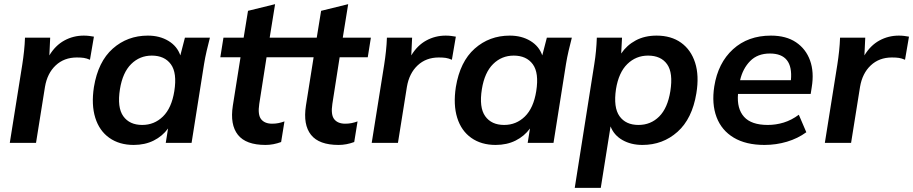

<svg xmlns="http://www.w3.org/2000/svg" viewBox="-20 -686 4385 922"><path d="M27 0 87 -376Q92 -408 95.5 -441Q99 -474 100 -505H221L217 -420Q246 -468 289 -491.5Q332 -515 382 -515Q396 -515 408 -513.5Q420 -512 431 -510L412 -399Q396 -406 382.5 -408Q369 -410 349 -410Q288 -410 247.5 -372Q207 -334 196 -269L153 0Z M622 10Q553 10 505 -24Q457 -58 437.5 -120.5Q418 -183 431 -268Q451 -390 521.5 -452.5Q592 -515 690 -515Q747 -515 789 -489.5Q831 -464 846 -420L868 -505H988Q980 -474 972.5 -442Q965 -410 960 -379L900 0H776L787 -69Q760 -32 718 -11Q676 10 622 10ZM663 -86Q721 -86 762.5 -126.5Q804 -167 817 -248Q831 -336 800.5 -377.5Q770 -419 709 -419Q651 -419 610 -378.5Q569 -338 556 -258Q542 -170 572 -128Q602 -86 663 -86Z M1255 10Q1161 10 1122.5 -38.5Q1084 -87 1098 -178L1135 -411H1038L1053 -505H1150L1171 -634L1301 -666L1275 -505H1410L1395 -411H1260L1225 -187Q1217 -135 1234 -113.5Q1251 -92 1287 -92Q1304 -92 1318 -95Q1332 -98 1346 -103L1330 -4Q1311 3 1292.5 6.5Q1274 10 1255 10Z M1606 10Q1512 10 1473.5 -38.5Q1435 -87 1449 -178L1486 -411H1389L1404 -505H1501L1522 -634L1652 -666L1626 -505H1761L1746 -411H1611L1576 -187Q1568 -135 1585 -113.5Q1602 -92 1638 -92Q1655 -92 1669 -95Q1683 -98 1697 -103L1681 -4Q1662 3 1643.5 6.5Q1625 10 1606 10Z M1765 0 1825 -376Q1830 -408 1833.5 -441Q1837 -474 1838 -505H1959L1955 -420Q1984 -468 2027 -491.5Q2070 -515 2120 -515Q2134 -515 2146 -513.5Q2158 -512 2169 -510L2150 -399Q2134 -406 2120.5 -408Q2107 -410 2087 -410Q2026 -410 1985.5 -372Q1945 -334 1934 -269L1891 0Z M2360 10Q2291 10 2243 -24Q2195 -58 2175.5 -120.5Q2156 -183 2169 -268Q2189 -390 2259.5 -452.5Q2330 -515 2428 -515Q2485 -515 2527 -489.5Q2569 -464 2584 -420L2606 -505H2726Q2718 -474 2710.5 -442Q2703 -410 2698 -379L2638 0H2514L2525 -69Q2498 -32 2456 -11Q2414 10 2360 10ZM2401 -86Q2459 -86 2500.5 -126.5Q2542 -167 2555 -248Q2569 -336 2538.5 -377.5Q2508 -419 2447 -419Q2389 -419 2348 -378.5Q2307 -338 2294 -258Q2280 -170 2310 -128Q2340 -86 2401 -86Z M2740 216 2834 -379Q2839 -410 2842 -442Q2845 -474 2846 -505H2967L2963 -429Q2990 -469 3033 -492Q3076 -515 3133 -515Q3203 -515 3250.5 -481Q3298 -447 3318 -385Q3338 -323 3324 -238Q3304 -116 3233.5 -53Q3163 10 3065 10Q3010 10 2969 -13.5Q2928 -37 2912 -79L2865 216ZM3046 -86Q3105 -86 3145.5 -126.5Q3186 -167 3199 -248Q3213 -336 3183.5 -377.5Q3154 -419 3092 -419Q3034 -419 2992.5 -378.5Q2951 -338 2938 -258Q2925 -170 2955 -128Q2985 -86 3046 -86Z M3651 10Q3562 10 3503.5 -25Q3445 -60 3421 -123.5Q3397 -187 3410 -271Q3428 -384 3500 -449.5Q3572 -515 3682 -515Q3755 -515 3802.5 -483Q3850 -451 3870 -395.5Q3890 -340 3878 -267L3873 -235H3524Q3518 -164 3553 -125Q3588 -86 3667 -86Q3706 -86 3743.5 -97.5Q3781 -109 3816 -135L3852 -51Q3811 -21 3759 -5.5Q3707 10 3651 10ZM3677 -429Q3618 -429 3582.5 -393Q3547 -357 3534 -301H3778Q3790 -429 3677 -429Z M3941 0 4001 -376Q4006 -408 4009.5 -441Q4013 -474 4014 -505H4135L4131 -420Q4160 -468 4203 -491.5Q4246 -515 4296 -515Q4310 -515 4322 -513.5Q4334 -512 4345 -510L4326 -399Q4310 -406 4296.5 -408Q4283 -410 4263 -410Q4202 -410 4161.5 -372Q4121 -334 4110 -269L4067 0Z"/></svg>

Font: Mulish
Style: Bold Italic
Weight: 700
Italic angle: -9°
Designer: Vernon Adams
Foundry: Vernon Adams
Version: Version 3.603; ttfautohint (v1.8.3)